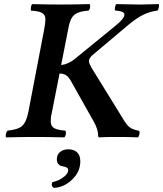

<svg xmlns="http://www.w3.org/2000/svg" viewBox="-20 -667 794 935"><path d="M270 -309.1 228 -96.2Q227.1 -88.4 227.1 -76.2Q227.1 -52.7 243.4 -43.2Q259.8 -33.7 297.9 -30.8Q302.2 -26.4 300.5 -14.4Q298.8 -2.4 293 2Q214.8 0 157.2 0H142.1Q89.8 0 9.8 2Q6.3 -3.9 8.8 -14.2Q11.2 -24.4 16.1 -30.8Q67.9 -35.6 88.1 -54Q108.4 -72.3 118.2 -122.1L194.8 -522Q201.2 -557.6 201.2 -573.2Q201.2 -594.2 185.3 -603.8Q169.4 -613.3 130.9 -615.2Q128.9 -623 130.9 -633.3Q132.8 -643.6 136.2 -647Q204.6 -645 267.1 -645H283.2Q335.9 -645 416 -647Q420.4 -642.1 418.5 -630.4Q416.5 -618.7 410.2 -615.2Q364.3 -612.3 343.8 -596.2Q323.2 -580.1 314.9 -539.1L277.8 -350.1Q313.5 -354.5 344.2 -379.9L538.1 -538.1Q585.9 -576.2 585.9 -595.2Q585.9 -604.5 575.9 -608.9Q565.9 -613.3 540 -616.2Q538.1 -621.6 540.3 -632.6Q542.5 -643.6 545.9 -647Q627.9 -645 652.8 -645H667Q668 -645 753.9 -647Q755.4 -641.1 753.2 -629.9Q751 -618.7 746.1 -615.2Q710 -610.8 678.5 -595.5Q647 -580.1 609.9 -549.8L434.1 -401.9Q413.1 -384.8 413.1 -369.1Q413.1 -358.4 428.2 -333L587.9 -74.2Q602.5 -52.2 616.5 -43.7Q630.4 -35.2 658.2 -29.8Q661.1 -23.9 658.7 -12.9Q656.2 -2 651.9 2Q617.7 0 558.1 0H530.8Q493.2 0 462.9 2Q458 1 458 -5.9Q458 -36.6 437 -74.2L326.2 -271Q315.4 -291 303 -299.8Q290.5 -308.6 270 -309.1ZM314 60.1Q338.4 60.1 354.7 74.2Q371.1 88.4 371.1 119.1Q371.1 168.9 331.5 207.3Q292 245.6 242.2 248Q226.6 238.8 234.9 220.2Q250 216.8 266.1 209.7Q282.2 202.6 297.1 189.2Q312 175.8 312 161.1Q312 152.3 303.5 148.2Q294.9 144 284.4 142.8Q273.9 141.6 265.4 133.3Q256.8 125 256.8 108.9Q256.8 86.4 272.2 73.2Q287.6 60.1 314 60.1Z"/></svg>

Font: Common Serif SemiBold
Style: Italic
Weight: 600
Italic angle: -12°
Designer: Philipp H. Poll, Khaled Hosny
Foundry: Stefan Peev, Context Ltd.
Version: Version 1.026